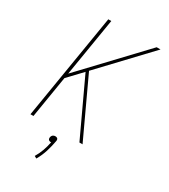

<svg xmlns="http://www.w3.org/2000/svg" viewBox="-226 -843 1028 1165"><g transform="rotate(30 288.0 -260.0)"><path d="M58 0H79L127 -293L219 -390L401 0H423L234 -406L545 -735H518L133 -328L200 -735H179ZM223 215Q244 179 256 140Q268 101 275 62Q276 56 274.5 50.5Q273 45 267.5 42.5Q262 40 256 40Q250 40 244 42.5Q238 45 234.5 50.5Q231 56 230 62Q229 68 230.5 73.5Q232 79 237.5 82Q243 85 249 85Q250 85 252 84Q246 116 235 147Q224 178 207 206Z"/></g></svg>

Font: Iosevka Sparkle Thin
Style: Italic
Weight: 100
Italic angle: -9°
Designer: Belleve Invis
Foundry: Belleve Invis
Version: Version 4.5.0; ttfautohint (v1.8.3)